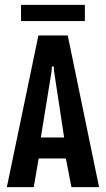

<svg xmlns="http://www.w3.org/2000/svg" viewBox="-20 -765 434 785"><path d="M8 0 137 -620H257L385 0H272L246 -134L264 -117H126L141 -134L118 0ZM145 -191 135 -203H258L244 -191L201 -474L200 -493H192L191 -474ZM66 -679V-745H327V-679Z"/></svg>

Font: Smooch Sans
Style: Bold
Weight: 700
Designer: Robert E. Leuschke
Foundry: Robert E. Leuschke
Version: Version 1.010